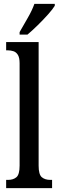

<svg xmlns="http://www.w3.org/2000/svg" viewBox="-20 -979 305 999"><path d="M12 0V-43H22Q49 -43 65.5 -57Q82 -71 82 -117V-650Q82 -679 73 -693.5Q64 -708 50 -712.5Q36 -717 22 -717H12V-760H181V-117Q181 -71 197.5 -57Q214 -43 242 -43H251V0ZM82 -812Q103 -849 125 -887Q147 -925 159 -959H265V-949Q255 -932 230.5 -904.5Q206 -877 177 -848.5Q148 -820 123 -799H82Z"/></svg>

Font: Noto Serif Tamil ExtraCondensed Medium
Style: Regular
Weight: 500
Width: 2
Designer: Indian Type Foundry, Tom Grace, and the Monotype Design Team
Foundry: Monotype Imaging Inc.
Version: Version 2.004; ttfautohint (v1.8.4.7-5d5b)